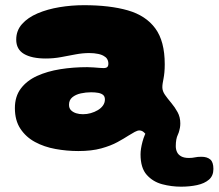

<svg xmlns="http://www.w3.org/2000/svg" viewBox="-20 -500 822 722"><path d="M274.5 68Q231 68 188.5 60.2Q146 52.5 111.8 34Q77.5 15.5 56.8 -15.8Q36 -47 36 -93.5Q36 -137.5 58.5 -167.2Q81 -197 119.5 -214.5Q158 -232 206.8 -239.8Q255.5 -247.5 308 -247.5Q320 -247.5 331.8 -246.5Q343.5 -245.5 353.5 -244.8Q363.5 -244 369 -244Q379.5 -244 383.5 -248Q387.5 -252 387.5 -260.5Q387.5 -266.5 386 -271.2Q384.5 -276 381.5 -280.2Q378.5 -284.5 374 -287Q365 -294 349.5 -297.2Q334 -300.5 315.5 -300.5Q291 -300.5 264.2 -295.5Q237.5 -290.5 209.5 -285.2Q181.5 -280 152 -280Q99.5 -280 70.2 -297.2Q41 -314.5 41 -351Q41 -385 62.8 -409.5Q84.5 -434 121.5 -449.8Q158.5 -465.5 203.8 -473Q249 -480.5 295.5 -480.5Q393 -480.5 460.8 -461Q528.5 -441.5 564 -393.2Q599.5 -345 599.5 -258.5Q599.5 -241 598.2 -228Q597 -215 595 -205Q593 -195 591.8 -187.2Q590.5 -179.5 590.5 -172Q590.5 -157.5 600.5 -143.2Q610.5 -129 624 -113Q637.5 -97 647.8 -78.2Q658 -59.5 658 -36Q658 -0.5 635.8 16.2Q613.5 33 583 33Q561 33 547.5 22.5Q534 12 524.8 1.2Q515.5 -9.5 504.5 -9.5Q497 -9.5 486.8 -4Q476.5 1.5 463 10Q447 20.5 422 34.2Q397 48 360.8 58Q324.5 68 274.5 68ZM292 -70.5Q307 -70.5 321.2 -74.5Q335.5 -78.5 347.8 -85.8Q360 -93 367.2 -103.2Q374.5 -113.5 374.5 -126Q374.5 -137 368 -142.8Q361.5 -148.5 349.5 -150.8Q337.5 -153 322.5 -153Q303 -153 283.8 -148.8Q264.5 -144.5 252 -134.2Q239.5 -124 239.5 -106Q239.5 -93 247 -85.5Q254.5 -78 266.2 -74.2Q278 -70.5 292 -70.5ZM660.5 202Q625 202 590 192.8Q555 183.5 531.8 157.5Q508.5 131.5 508.5 80.5Q508.5 60.5 515.8 33Q523 5.5 538.5 -19.5Q553.5 -43 569.2 -54.5Q585 -66 609.5 -66Q636.5 -66 646.5 -55Q656.5 -44 656.5 -29Q656.5 -9.5 648.8 6.5Q641 22.5 641 49.5Q641 62 645.8 72Q650.5 82 661.5 88Q672.5 94 690.5 94Q703 94 712.8 91.8Q722.5 89.5 737.5 89.5Q758.5 89.5 770.5 99.5Q782.5 109.5 782.5 135.5Q782.5 161 765.8 175.5Q749 190 721.2 196Q693.5 202 660.5 202Z"/></svg>

Font: Gluten Thin ExtraBold
Style: Regular
Weight: 800
Version: Version 1.300